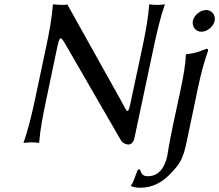

<svg xmlns="http://www.w3.org/2000/svg" viewBox="-20 -668 1028 901"><path d="M196 -445 144 -200C128 -125 110 -53 91 0V3C91 3 105 0 127 0C151 0 161 3 161 3L164 0C168 -57 181 -125 197 -200L247 -439C260 -500 263 -503 290 -455L545 -14C553 1 567 10 583 10C597 10 607 -2 611 -21L701 -445C717 -520 734 -592 753 -645V-648C753 -648 739 -645 717 -645C693 -645 683 -648 683 -648L680 -645C676 -588 664 -520 648 -445L591 -178C581 -133 577 -141 558 -177C554 -184 550 -193 544 -203L296 -647C296 -647 286 -645 281 -645C247 -645 231 -648 231 -648L228 -645C224 -588 212 -520 196 -445ZM765 63C754 115 727 159 674 159C647 159 643 145 637 127L627 128C615 153 609 184 595 202V205C602 209 618 213 636 213C694 213 740 190 783 144C826 99 839 75 855 2L908 -251C924 -326 935 -368 956 -429C958 -436 955 -439 949 -439C922 -429 896 -417 855 -414L852 -411C851 -368 841 -310 825 -235L795 -96C772 13 768 47 765 63ZM885 -570C880 -543 898 -519 925 -519C952 -519 982 -543 987 -570C993 -597 974 -621 947 -621C920 -621 891 -597 885 -570Z"/></svg>

Font: Libertinus Sans
Style: Italic
Weight: 400
Italic angle: -12°
Designer: Philipp H. Poll, Khaled Hosny
Foundry: Caleb Maclennan
Version: Version 7.050;RELEASE